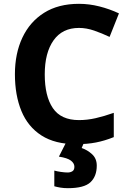

<svg xmlns="http://www.w3.org/2000/svg" viewBox="-20 -744 677 1004"><path d="M393 -598Q306 -598 260 -533Q214 -468 214 -355Q214 -241 256.5 -178.5Q299 -116 393 -116Q436 -116 480 -126Q524 -136 575 -154V-27Q528 -8 482 1Q436 10 379 10Q268 10 197 -35.5Q126 -81 92 -163.5Q58 -246 58 -356Q58 -464 97 -547Q136 -630 210.5 -677Q285 -724 393 -724Q446 -724 499.5 -710.5Q553 -697 602 -674L553 -551Q513 -570 472.5 -584Q432 -598 393 -598ZM486 122Q486 178 453 209Q420 240 335 240Q313 240 295.5 237Q278 234 264 230V148Q278 152 298.5 155Q319 158 334 158Q348 158 358.5 151.5Q369 145 369 128Q369 110 351 96Q333 82 288 75L326 0H420L407 30Q437 40 461.5 62.5Q486 85 486 122Z"/></svg>

Font: Noto Sans
Style: Bold
Weight: 700
Designer: Monotype Design Team
Foundry: Monotype Imaging Inc.
Version: Version 2.000;GOOG;noto-source:20170915:90ef993387c0; ttfaut